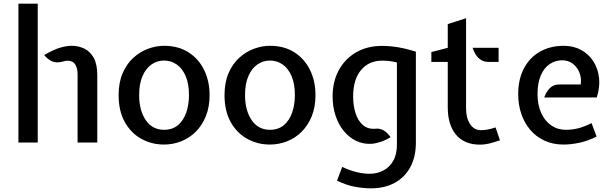

<svg xmlns="http://www.w3.org/2000/svg" viewBox="-20 -778 3345 1048"><path d="M80.5 0V-758H186V0ZM403.5 0V-373.5Q403.5 -405.5 390.8 -426Q378 -446.5 350.5 -446.5Q339.5 -446.5 332.2 -444.2Q325 -442 311.5 -439.5Q284 -434 262.2 -444.2Q240.5 -454.5 221 -477.5Q273.5 -508 308.8 -518Q344 -528 371.5 -528Q408.5 -528 440.5 -512.5Q472.5 -497 491.8 -462Q511 -427 511 -367V0Z M875.5 11Q808 11 751.5 -20.2Q695 -51.5 661.2 -111.8Q627.5 -172 627.5 -259Q627.5 -328 649.5 -378.8Q671.5 -429.5 707.8 -462.5Q744 -495.5 788 -511.8Q832 -528 875.5 -528Q953 -528 1008.8 -492.5Q1064.5 -457 1094.2 -396Q1124 -335 1124 -259Q1124 -194.5 1103.8 -144.2Q1083.5 -94 1048.8 -59.2Q1014 -24.5 969.2 -6.8Q924.5 11 875.5 11ZM875.5 -69.5Q921.5 -69.5 951.8 -95.2Q982 -121 996.8 -164.2Q1011.5 -207.5 1011.5 -259Q1011.5 -320.5 993.5 -362.5Q975.5 -404.5 944.8 -426Q914 -447.5 875.5 -447.5Q837.5 -447.5 806.8 -426Q776 -404.5 757.8 -362.5Q739.5 -320.5 739.5 -259Q739.5 -175.5 775.5 -122.5Q811.5 -69.5 875.5 -69.5Z M1453.5 11Q1386 11 1329.5 -20.2Q1273 -51.5 1239.2 -111.8Q1205.5 -172 1205.5 -259Q1205.5 -328 1227.5 -378.8Q1249.5 -429.5 1285.8 -462.5Q1322 -495.5 1366 -511.8Q1410 -528 1453.5 -528Q1531 -528 1586.8 -492.5Q1642.5 -457 1672.2 -396Q1702 -335 1702 -259Q1702 -194.5 1681.8 -144.2Q1661.5 -94 1626.8 -59.2Q1592 -24.5 1547.2 -6.8Q1502.5 11 1453.5 11ZM1453.5 -69.5Q1499.5 -69.5 1529.8 -95.2Q1560 -121 1574.8 -164.2Q1589.5 -207.5 1589.5 -259Q1589.5 -320.5 1571.5 -362.5Q1553.5 -404.5 1522.8 -426Q1492 -447.5 1453.5 -447.5Q1415.5 -447.5 1384.8 -426Q1354 -404.5 1335.8 -362.5Q1317.5 -320.5 1317.5 -259Q1317.5 -175.5 1353.5 -122.5Q1389.5 -69.5 1453.5 -69.5Z M2005.5 250Q1966.5 250 1919 241.8Q1871.5 233.5 1819.5 208L1848 133Q1893 154 1929.5 162.2Q1966 170.5 1997.5 170.5Q2038 170.5 2072 153Q2106 135.5 2126.2 100.2Q2146.5 65 2146.5 11V-437Q2124.5 -442.5 2105.2 -444.8Q2086 -447 2066.5 -447Q1993.5 -447 1950.5 -395.5Q1907.5 -344 1907.5 -251.5Q1907.5 -202 1920.5 -160.5Q1933.5 -119 1961 -95.2Q1988.5 -71.5 2031 -75.5Q2055.5 -77.5 2075 -65.8Q2094.5 -54 2112 -29.5Q2087 -13.5 2059.5 -4.2Q2032 5 2008.5 7Q1963 9.5 1924.2 -9Q1885.5 -27.5 1856.5 -63Q1827.5 -98.5 1811.5 -146.8Q1795.5 -195 1795.5 -251.5Q1795.5 -332.5 1829.2 -394.8Q1863 -457 1923.8 -492.2Q1984.5 -527.5 2065 -527.5Q2093 -527.5 2121 -524.5Q2149 -521.5 2180.2 -514.8Q2211.5 -508 2250 -496V0Q2250 79 2219.2 135Q2188.5 191 2133.5 220.5Q2078.5 250 2005.5 250Z M2600.5 11.5Q2515 11.5 2469.5 -42.2Q2424 -96 2424 -193V-440H2334.5V-494L2424 -517V-646.5L2524 -678.5V-185Q2524 -133.5 2546 -100.5Q2568 -67.5 2604 -67.5Q2622.5 -67.5 2640.8 -70.8Q2659 -74 2685 -82.5L2709 -12Q2671 0.5 2647.8 6Q2624.5 11.5 2600.5 11.5ZM2648 -440Q2623 -440 2605.8 -450.8Q2588.5 -461.5 2577.2 -479.2Q2566 -497 2559.5 -517H2701.5V-440Z M3056.5 11Q2998 11 2951.8 -10.5Q2905.5 -32 2873.5 -70Q2841.5 -108 2825 -157.8Q2808.5 -207.5 2808.5 -264Q2808.5 -345.5 2839.8 -404.8Q2871 -464 2927.2 -496Q2983.5 -528 3058 -528Q3110.5 -528 3151.8 -505.5Q3193 -483 3218.5 -443.5Q3244 -404 3249.8 -353.2Q3255.5 -302.5 3237.5 -246H2950.5Q2961 -276 2980.8 -296.5Q3000.5 -317 3033.5 -317H3150Q3154.5 -353.5 3142.2 -383.2Q3130 -413 3105.5 -431Q3081 -449 3049 -449Q3011 -449 2980.2 -428.2Q2949.5 -407.5 2931.8 -366.2Q2914 -325 2914 -264.5Q2914 -206 2933.8 -162Q2953.5 -118 2988.5 -93.8Q3023.5 -69.5 3068 -69.5Q3102.5 -69.5 3134.2 -77.2Q3166 -85 3209 -106L3236.5 -32.5Q3187 -8 3141.2 1.5Q3095.5 11 3056.5 11Z"/></svg>

Font: Expletus Sans Medium
Style: Regular
Weight: 500
Version: Version 7.500